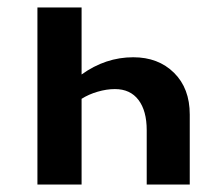

<svg xmlns="http://www.w3.org/2000/svg" viewBox="-20 -493 588 513"><path d="M487 -187V0H372V-145Q372 -197 350 -226Q328 -255 287 -255Q265 -255 241 -248Q217 -241 198 -229V0H80V-473H198V-294Q262 -340 336 -340Q403 -340 445 -298.5Q487 -257 487 -187Z"/></svg>

Font: Ysabeau SC
Style: Bold
Weight: 700
Designer: Christian Thalmann (Catharsis Fonts)
Version: Version 0.003